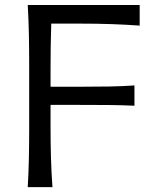

<svg xmlns="http://www.w3.org/2000/svg" viewBox="-20 -770 644 790"><path d="M94.2 0Q97.7 -62.5 98.9 -120.6Q100.1 -178.7 100.1 -248V-499.5Q100.1 -569.8 98.9 -627.9Q97.7 -686 94.2 -749.5H554.7V-664.6Q502 -668.5 441.4 -670.7Q380.9 -672.9 298.8 -672.9H190.9Q189.5 -627.4 188.7 -582.8Q188 -538.1 188 -486.3V-413.1H305.7Q378.4 -413.1 431.2 -414.1Q483.9 -415 533.2 -418.5V-335Q481 -337.4 428.5 -337.9Q376 -338.4 304.7 -338.4H188V-248Q188 -178.7 189.7 -120.6Q191.4 -62.5 195.8 0Z"/></svg>

Font: Pinar DS3-Regular
Style: Regular
Weight: 400
Designer: Amin Abedi
Version: Version 2.000